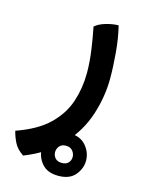

<svg xmlns="http://www.w3.org/2000/svg" viewBox="-116 -267 521 708"><g transform="rotate(15 145.0 87.0)"><path d="M32.2 344.7Q6.8 328.1 -4.2 305.7Q-15.1 283.2 -19.5 263.7Q60.1 235.8 103.3 193.6Q146.5 151.4 163.6 99.1Q180.7 46.9 180.7 -9.8Q180.7 -51.8 174.3 -96.7Q168 -141.6 159.7 -182.1Q173.8 -194.8 199.2 -202.4Q224.6 -210 248 -210.4Q259.3 -165.5 263.9 -112.1Q268.6 -58.6 268.6 -13.2Q268.6 56.2 246.3 125.5Q224.1 194.8 172.4 252.2Q120.6 309.6 32.2 344.7ZM176.3 383.3Q134.3 383.3 113.3 358.6Q92.3 334 92.3 304.2Q92.3 272.9 114.3 246.8Q136.2 220.7 176.3 220.7Q217.8 220.7 239.5 246.3Q261.2 272 261.2 303.2Q261.2 333 240.2 358.2Q219.2 383.3 176.3 383.3ZM176.8 334Q193.8 334 201.9 324.5Q210 314.9 210 302.7Q210 290 201.2 279.3Q192.4 268.6 175.8 268.6Q159.2 268.6 150.9 278.8Q142.6 289.1 142.6 301.8Q142.6 314 150.9 324Q159.2 334 176.8 334Z"/></g></svg>

Font: Harmattan
Style: Bold
Weight: 700
Designer: George W. Nuss III and SIL International
Foundry: SIL International
Version: Version 4.000